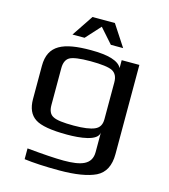

<svg xmlns="http://www.w3.org/2000/svg" viewBox="-129 -781 969 1102"><g transform="rotate(15 355.5 -230.0)"><path d="M75 -334V-137C75 -83 92 -45 126 -23C159 -1 223 10 316 10C391 10 497 0 501 -52V64C501 140 438 159 336 159C286 159 213 154 118 145V209C171 216 240 220 326 220C422 220 494 208 542 185C590 161 614 115 614 46V-484H509V-437C490 -475 429 -494 324 -494C160 -494 75 -458 75 -334ZM501 -131C501 -99 489 -78 463 -67C438 -56 397 -50 340 -50C278 -50 237 -55 217 -66C196 -76 186 -98 186 -131V-350C186 -382 196 -404 215 -415C234 -426 275 -432 338 -432C404 -432 448 -426 469 -415C491 -403 501 -381 501 -350ZM198 -553H270L349 -640L426 -553H499L416 -680H283Z"/></g></svg>

Font: Gamestation Extended
Style: Regular
Weight: 400
Width: 7
Designer: Jonas Hecksher
Foundry: Jonas Hecksher, Playtypeª, e-types AS
Version: Version 1.003